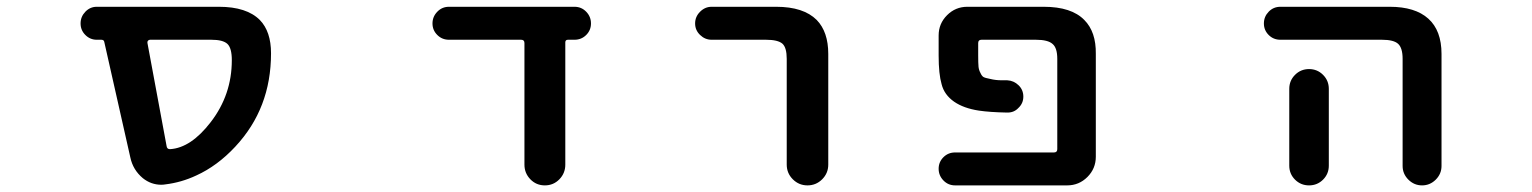

<svg xmlns="http://www.w3.org/2000/svg" viewBox="-20 -568 4540 569"><path d="M469.7 -21.5Q463.9 -20.5 458 -20.5Q427.7 -20.5 403.3 -40Q374 -64.5 366.2 -101.6L289.1 -443.4Q288.1 -450.2 280.3 -450.2H266.6Q247.1 -450.2 232.9 -464.4Q218.8 -478.5 218.8 -498.5Q218.8 -518.6 232.9 -533.2Q247.1 -547.9 266.6 -547.9H628.9Q710.9 -547.9 750 -508.8Q783.2 -474.6 783.2 -410.2Q783.2 -328.1 756.8 -259.3Q730.5 -190.4 677.2 -133.3Q624 -76.2 561.5 -47.9Q517.6 -27.3 469.7 -21.5ZM604.5 -206.1Q667 -287.1 667 -389.6Q667 -425.8 653.8 -438Q640.6 -450.2 606.4 -450.2H424.8Q420.9 -450.2 418.5 -447.3Q416 -444.3 417 -440.4L473.6 -135.7Q474.6 -126 483.4 -126Q484.4 -126 484.4 -126Q545.9 -129.9 604.5 -206.1Z M1534.2 -80.1V-440.4Q1534.2 -450.2 1524.4 -450.2H1310.5Q1290 -450.2 1275.9 -464.4Q1261.7 -478.5 1261.7 -498.5Q1261.7 -518.6 1275.9 -533.2Q1290 -547.9 1310.5 -547.9H1682.6Q1703.1 -547.9 1717.3 -533.2Q1731.4 -518.6 1731.4 -498.5Q1731.4 -478.5 1717.3 -464.4Q1703.1 -450.2 1682.6 -450.2H1663.1Q1655.3 -450.2 1655.3 -442.4V-80.1Q1655.3 -54.7 1637.7 -36.6Q1620.1 -18.6 1594.7 -18.6Q1569.3 -18.6 1551.8 -36.6Q1534.2 -54.7 1534.2 -80.1Z M2311.5 -80.1V-393.6Q2311.5 -426.8 2298.8 -438.5Q2285.2 -450.2 2250 -450.2H2088.9Q2069.3 -450.2 2054.7 -464.4Q2040 -478.5 2040 -498.5Q2040 -518.6 2054.7 -533.2Q2069.3 -547.9 2088.9 -547.9H2280.3Q2361.3 -547.9 2400.4 -508.8Q2434.6 -473.6 2434.6 -408.2V-80.1Q2434.6 -54.7 2416.5 -36.6Q2398.4 -18.6 2373 -18.6Q2347.7 -18.6 2329.6 -36.6Q2311.5 -54.7 2311.5 -80.1Z M2810.5 -18.6Q2790 -18.6 2775.9 -33.2Q2761.7 -47.9 2761.7 -67.9Q2761.7 -87.9 2775.9 -102.1Q2790 -116.2 2810.5 -116.2H3103.5Q3113.3 -116.2 3113.3 -126V-393.6Q3113.3 -425.8 3099.6 -437.5Q3085.9 -450.2 3049.8 -450.2H2888.7Q2878.9 -450.2 2878.9 -440.4V-403.3Q2878.9 -380.9 2879.9 -370.1Q2880.9 -360.4 2885.7 -351.6Q2889.6 -342.8 2894.5 -339.8Q2899.4 -336.9 2915 -334Q2930.7 -330.1 2948.2 -330.1Q2955.1 -330.1 2964.8 -330.1Q2984.4 -329.1 2998.5 -315.4Q3012.7 -301.8 3012.7 -281.7Q3012.7 -261.7 2998 -248Q2985.4 -234.4 2965.8 -234.4Q2965.8 -234.4 2964.8 -234.4Q2913.1 -235.4 2880.9 -240.2Q2835.9 -247.1 2807.6 -266.6Q2778.3 -287.1 2770.5 -318.4Q2761.7 -348.6 2761.7 -403.3V-462.9Q2761.7 -498 2786.6 -522.9Q2811.5 -547.9 2846.7 -547.9H3073.2Q3155.3 -547.9 3193.4 -508.8Q3228.5 -473.6 3227.5 -408.2V-103.5Q3227.5 -68.4 3202.6 -43.5Q3177.7 -18.6 3142.6 -18.6Z M4136.7 -76.2V-393.6Q4136.7 -425.8 4123.5 -438Q4110.4 -450.2 4075.2 -450.2H3774.4Q3753.9 -450.2 3739.7 -464.4Q3725.6 -478.5 3725.6 -498.5Q3725.6 -518.6 3739.7 -533.2Q3753.9 -547.9 3774.4 -547.9H4098.6Q4173.8 -547.9 4212.9 -512.7Q4252 -477.5 4252 -408.2V-76.2Q4252 -52.7 4234.9 -35.6Q4217.8 -18.6 4194.3 -18.6Q4170.9 -18.6 4153.8 -35.6Q4136.7 -52.7 4136.7 -76.2ZM3800.8 -77.1V-304.7Q3800.8 -329.1 3817.9 -346.2Q3835 -363.3 3859.4 -363.3Q3883.8 -363.3 3900.9 -346.2Q3918 -329.1 3918 -304.7V-77.1Q3918 -52.7 3900.9 -35.6Q3883.8 -18.6 3859.4 -18.6Q3835 -18.6 3817.9 -35.6Q3800.8 -52.7 3800.8 -77.1Z"/></svg>

Font: Rounded-X Mgen+ 1mn medium
Style: Regular
Weight: 500
Designer: [Source Han Sans]
Ryoko NISHIZUKA  (kana & ideographs); Paul D. Hunt (Latin, Greek & Cyrillic); Wenlong ZHANG  (bopomofo
Version: Version 1.059.20150602